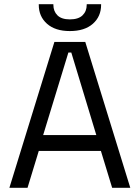

<svg xmlns="http://www.w3.org/2000/svg" viewBox="-20 -901 670 921"><path d="M25 0 241 -700H389L605 0H518L464 -177H166L112 0ZM187 -253H442L322 -649H308ZM315 -752Q245 -752 205.5 -787Q166 -822 166 -878V-881H236V-878Q236 -847 255.5 -827.5Q275 -808 315 -808Q356 -808 376 -827.5Q396 -847 396 -878V-881H465V-878Q465 -822 425.5 -787Q386 -752 315 -752Z"/></svg>

Font: Space Grotesk
Style: Regular
Weight: 400
Designer: Florian Karsten
Foundry: Florian Karsten
Version: Version 2.000